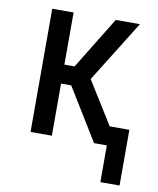

<svg xmlns="http://www.w3.org/2000/svg" viewBox="-78 -581 656 798"><g transform="rotate(10 250.0 -182.5)"><path d="M400 155V0H346L211 -220H168V0H78V-520H168V-300H211L346 -520H448L286 -260L398 -80H481V155Z"/></g></svg>

Font: Iosevka SS10 Medium
Style: Regular
Weight: 500
Monospace: yes
Designer: Belleve Invis
Foundry: Belleve Invis
Version: Version 28.0.6; ttfautohint (v1.8.4)